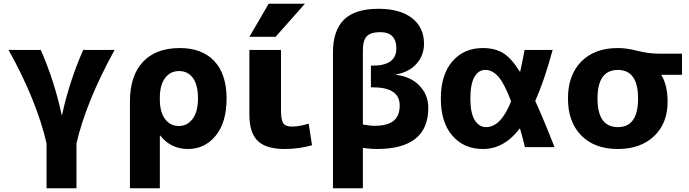

<svg xmlns="http://www.w3.org/2000/svg" viewBox="-20 -787 3684 1027"><path d="M389 220H229V-20Q177 -247 26 -520H198Q271 -354 310 -172H312Q350 -349 425 -520H593Q441 -244 389 -20Z M675 220V-243Q675 -382 744.5 -456Q814 -530 942 -530Q1061 -530 1126.5 -460Q1192 -390 1192 -260Q1192 -133 1134 -61.5Q1076 10 985 10Q894 10 837 -62H835V220ZM1039 -260Q1039 -333 1012 -370Q985 -407 937 -407Q891 -407 863 -369.5Q835 -332 835 -265V-255Q835 -187 863 -150Q891 -113 937 -113Q982 -113 1010.5 -151.5Q1039 -190 1039 -260Z M1483 -520V-200Q1483 -146 1495 -128Q1507 -110 1541 -110Q1584 -110 1631 -126L1649 -10Q1578 10 1502 10Q1404 10 1359 -33Q1314 -76 1314 -173V-520ZM1417 -767H1611L1454 -590H1314Z M1981 -114Q2052 -114 2085 -140.5Q2118 -167 2118 -223Q2118 -320 1974 -320H1964V-436H1974Q2100 -436 2100 -528Q2100 -615 2013 -615Q1963 -615 1942 -593Q1921 -571 1921 -517V-121Q1961 -114 1981 -114ZM1921 4V220H1761V-506Q1761 -624 1820 -682Q1879 -740 2004 -740Q2120 -740 2184 -690Q2248 -640 2248 -553Q2248 -490 2207 -445Q2166 -400 2098 -389V-387Q2178 -377 2224.5 -328Q2271 -279 2271 -210Q2271 10 1995 10Q1962 10 1921 4Z M2843 -247Q2890 -144 2946 0H2788Q2776 -49 2761 -101Q2677 10 2563 10Q2461 10 2399.5 -61.5Q2338 -133 2338 -260Q2338 -387 2399.5 -458.5Q2461 -530 2563 -530Q2625 -530 2669 -504.5Q2713 -479 2762 -402Q2773 -450 2786 -520H2936Q2892 -357 2843 -247ZM2714 -245Q2678 -340 2646 -376.5Q2614 -413 2576 -413Q2539 -413 2517.5 -375Q2496 -337 2496 -260Q2496 -183 2519 -145Q2542 -107 2580 -107Q2659 -107 2714 -245Z M3518 -387V-385Q3551 -330 3551 -243Q3551 -127 3478.5 -58.5Q3406 10 3285 10Q3160 10 3089 -62.5Q3018 -135 3018 -260Q3018 -385 3089 -457.5Q3160 -530 3285 -530Q3332 -530 3390.5 -515Q3449 -500 3505 -500H3628V-387ZM3285 -107Q3393 -107 3393 -260Q3393 -413 3285 -413Q3176 -413 3176 -260Q3176 -107 3285 -107Z"/></svg>

Font: M PLUS 1p ExtraBold
Style: Regular
Weight: 800
Version: Version 1.062